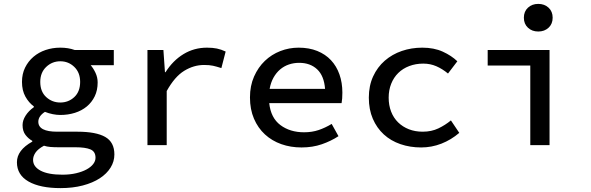

<svg xmlns="http://www.w3.org/2000/svg" viewBox="-20 -746 3040 987"><path d="M291 221Q186 221 126.5 187Q67 153 67 88Q67 26 146 -18V-22Q126 -33 111 -52.5Q96 -72 96 -103Q96 -127 111.5 -151.5Q127 -176 154 -195V-199Q128 -218 110.5 -249.5Q93 -281 93 -325Q93 -366 109 -398.5Q125 -431 152 -454Q179 -477 214.5 -489Q250 -501 290 -501Q331 -501 364 -489H565V-411H446Q460 -395 471 -371.5Q482 -348 482 -322Q482 -282 467 -251Q452 -220 426 -198.5Q400 -177 365 -166Q330 -155 290 -155Q272 -155 251.5 -159Q231 -163 211 -171Q177 -149 177 -120Q177 -69 274 -69H378Q474 -69 521 -42Q568 -15 568 48Q568 84 548.5 115.5Q529 147 493 170.5Q457 194 405.5 207.5Q354 221 291 221ZM290 -219Q332 -219 362 -247Q392 -275 392 -325Q392 -373 362 -402Q332 -431 290 -431Q248 -431 217.5 -402Q187 -373 187 -325Q187 -275 217.5 -247Q248 -219 290 -219ZM301 152Q340 152 371.5 144.5Q403 137 425 125Q447 113 459 97.5Q471 82 471 65Q471 33 445 22Q419 11 367 11H280Q257 11 239 9.5Q221 8 206 3Q175 20 162.5 38.5Q150 57 150 76Q150 111 189 131.5Q228 152 301 152Z M738 0V-489H820L828 -375H831Q869 -435 923.5 -468Q978 -501 1044 -501Q1073 -501 1095 -496.5Q1117 -492 1140 -481L1118 -396Q1093 -404 1075 -408Q1057 -412 1029 -412Q976 -412 927 -382Q878 -352 837 -278V0Z M1530 12Q1474 12 1426 -5Q1378 -22 1342 -55Q1306 -88 1285.5 -136Q1265 -184 1265 -245Q1265 -305 1286 -352.5Q1307 -400 1341.5 -433Q1376 -466 1421 -483.5Q1466 -501 1515 -501Q1569 -501 1611 -484Q1653 -467 1681.5 -436.5Q1710 -406 1725 -363.5Q1740 -321 1740 -270Q1740 -254 1739 -240Q1738 -226 1736 -216H1364Q1372 -140 1421.5 -103Q1471 -66 1543 -66Q1584 -66 1618 -77.5Q1652 -89 1685 -109L1720 -46Q1682 -21 1634.5 -4.5Q1587 12 1530 12ZM1518 -423Q1490 -423 1465 -414.5Q1440 -406 1420 -389Q1400 -372 1386 -347Q1372 -322 1366 -289H1651Q1646 -356 1610.5 -389.5Q1575 -423 1518 -423Z M2145 12Q2088 12 2038.5 -5Q1989 -22 1953 -55Q1917 -88 1896.5 -135.5Q1876 -183 1876 -244Q1876 -305 1898 -353Q1920 -401 1958 -434Q1996 -467 2045.5 -484Q2095 -501 2151 -501Q2211 -501 2256 -480.5Q2301 -460 2331 -431L2283 -368Q2254 -392 2223 -405.5Q2192 -419 2156 -419Q2117 -419 2084 -406.5Q2051 -394 2027.5 -371Q2004 -348 1991 -315.5Q1978 -283 1978 -244Q1978 -205 1990.5 -172.5Q2003 -140 2026.5 -117Q2050 -94 2082 -81.5Q2114 -69 2153 -69Q2198 -69 2233.5 -86Q2269 -103 2298 -127L2341 -63Q2299 -27 2249 -7.5Q2199 12 2145 12Z M2706 0V-409H2487V-489H2805V0ZM2747 -584Q2715 -584 2694 -603.5Q2673 -623 2673 -655Q2673 -687 2694 -706.5Q2715 -726 2747 -726Q2779 -726 2800 -706.5Q2821 -687 2821 -655Q2821 -623 2800 -603.5Q2779 -584 2747 -584Z"/></svg>

Font: SauceCodePro Nerd Font Mono
Style: Regular
Weight: 500
Monospace: yes
Designer: Paul D. Hunt, Teo Tuominen
Foundry: Adobe Systems Incorporated
Version: Version 2.030;PS 1.000;hotconv 16.6.51;makeotf.lib2.5.65220;